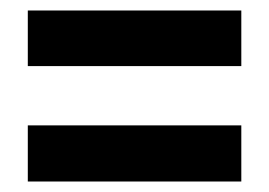

<svg xmlns="http://www.w3.org/2000/svg" viewBox="-20 -535 513 366"><path d="M33 -409H440V-515H33ZM33 -189H440V-296H33Z"/></svg>

Font: Noto Sans Ethiopic ExtraCondensed
Style: Bold
Weight: 700
Width: 2
Designer: Monotype Design Team
Foundry: Monotype Imaging Inc.
Version: Version 2.102